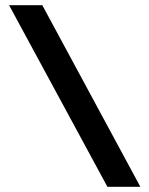

<svg xmlns="http://www.w3.org/2000/svg" viewBox="-20 -720 576 740"><path d="M15 -700H143L521 0H394Z"/></svg>

Font: Von Semi
Style: Regular
Weight: 600
Version: Version 4.000; ttfautohint (v1.8.4.7-5d5b)